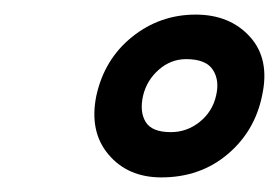

<svg xmlns="http://www.w3.org/2000/svg" viewBox="-20 -743 382 263"><path d="M201 -500Q155 -500 128.5 -531.5Q102 -563 112 -612Q123 -662 161 -692.5Q199 -723 248 -723Q295 -723 322.5 -692.5Q350 -662 339 -612Q329 -563 291.5 -531.5Q254 -500 201 -500ZM214 -562Q236 -562 253.5 -576Q271 -590 276 -612Q281 -633 271.5 -647.5Q262 -662 235 -662Q214 -662 197.5 -647.5Q181 -633 176 -612Q171 -590 179.5 -576Q188 -562 214 -562Z"/></svg>

Font: Kanit
Style: Italic
Weight: 400
Italic angle: -12°
Designer: Katatrad Team
Foundry: CadsonDemak
Version: Version 2.000; ttfautohint (v1.8.3)